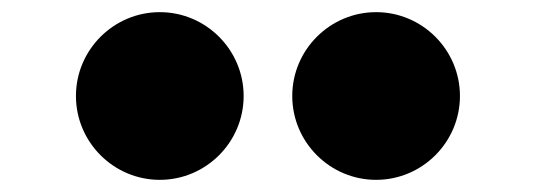

<svg xmlns="http://www.w3.org/2000/svg" viewBox="-20 -1206 882 316"><path d="M243 -1186C167 -1186 105 -1124 105 -1048C105 -972 167 -910 243 -910C319 -910 381 -972 381 -1048C381 -1124 319 -1186 243 -1186ZM599 -1186C523 -1186 461 -1124 461 -1048C461 -972 523 -910 599 -910C675 -910 737 -972 737 -1048C737 -1124 675 -1186 599 -1186Z"/></svg>

Font: Hussar Dziwak
Style: Regular
Weight: 400
Version: Version 1.022